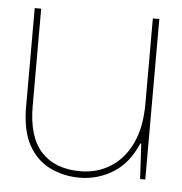

<svg xmlns="http://www.w3.org/2000/svg" viewBox="-43 -537 559 591"><g transform="rotate(5 236.5 -242.0)"><path d="M224 12Q174 12 132 -8.5Q90 -29 65.5 -73.5Q41 -118 41 -191V-496H61V-196Q61 -100 103.5 -54Q146 -8 224 -8Q276 -8 317.5 -34Q359 -60 382.5 -110Q406 -160 406 -232V-496H426V0H410L404 -109H401Q374 -46 326.5 -17Q279 12 224 12Z"/></g></svg>

Font: DM Sans 36pt Thin
Style: Regular
Weight: 250
Designer: Colophon Foundry, Jonny Pinhorn
Foundry: Colophon Foundry
Version: Version 4.004;gftools[0.9.30]